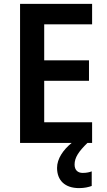

<svg xmlns="http://www.w3.org/2000/svg" viewBox="-20 -734 547 986"><path d="M363 111C363 75 384 44 429 0H453V-106H207V-319H437V-424H207V-609H453V-714H83V0H348C305 35 273 81 273 128C273 192 313 232 386 232C414 232 434 227 451 221V146C441 150 425 154 405 154C379 154 363 139 363 111Z"/></svg>

Font: Noto Sans Devanagari UI SemiCondensed SemiBold
Style: Regular
Weight: 600
Width: 4
Designer: Jelle Bosma - Monotype Design Team
Foundry: Monotype Imaging Inc.
Version: Version 2.004